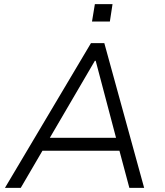

<svg xmlns="http://www.w3.org/2000/svg" viewBox="-20 -915 804 935"><path d="M4 0 423 -705H488L682 0H610L556 -202L591 -181H158L199 -202L81 0ZM442 -619 214 -229 192 -244H578L549 -229L446 -619ZM428 -810 442 -895H528L515 -810Z"/></svg>

Font: Nunito Sans 7pt Light
Style: Italic
Weight: 300
Italic angle: -9°
Designer: Vernon Adams
Foundry: Vernon Adams
Version: Version 3.101;gftools[0.9.27]